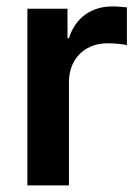

<svg xmlns="http://www.w3.org/2000/svg" viewBox="-20 -562 423 582"><path d="M63 0V-535.6H184.6V-446.3H189Q203.6 -492.7 238.3 -517.6Q272.9 -542.5 320.8 -542.5Q332 -542.5 344.2 -541.5Q356.4 -540.5 364.7 -539.6V-425.3Q357.4 -427.2 340.1 -429Q322.8 -430.7 305.7 -430.7Q272.5 -430.7 245.8 -416.3Q219.2 -401.9 204.1 -375Q189 -348.1 189 -311.5V0Z"/></svg>

Font: Inter 20pt SemiBold
Style: Regular
Weight: 600
Version: Version 4.001;git-66647c0bb